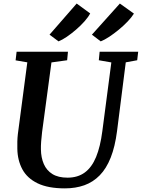

<svg xmlns="http://www.w3.org/2000/svg" viewBox="-20 -1028 782 1058"><path d="M673 -684.5 625 -306Q614 -220 590 -159.5Q566 -99 529.5 -61.8Q493 -24.5 444.8 -7.2Q396.5 10 337.5 10Q244.5 10 187 -18Q129.5 -46 103 -95.5Q76.5 -145 75.5 -208.5Q75 -227.5 75.5 -248Q76 -268.5 78.5 -290L130.5 -684.5L66 -695.5L71.5 -743H354.5L350 -696L263.5 -684L212 -301Q208.5 -273 206.8 -248.5Q205 -224 205.5 -205Q206 -159.5 221.5 -124Q237 -88.5 269 -68.8Q301 -49 352 -49Q408.5 -49 447.2 -77.5Q486 -106 509.5 -163Q533 -220 544 -306L593.5 -684L524.5 -696L529 -743H741.5L736 -696ZM253 -837 402.5 -1008.5 477 -954Q466.5 -934 445.8 -910.5Q425 -887 399.2 -864.8Q373.5 -842.5 348 -825.2Q322.5 -808 302.5 -800ZM486.5 -837 640.5 -1008.5 718 -953Q706 -933.5 684 -910.2Q662 -887 635 -864.8Q608 -842.5 581.8 -825.2Q555.5 -808 535 -800Z"/></svg>

Font: Merriweather SemiBold
Style: Italic
Weight: 600
Italic angle: -7.8°
Version: Version 2.101